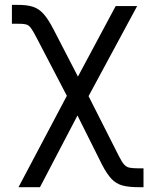

<svg xmlns="http://www.w3.org/2000/svg" viewBox="-20 -571 614 795"><path d="M56.6 204.1 256.8 -174.3 131.8 -414.1Q117.2 -442.4 108.2 -454.8Q99.1 -467.3 86.9 -470.2Q74.7 -473.1 49.8 -472.7H29.3V-550.8H49.8Q90.3 -551.3 115.7 -543.2Q141.1 -535.2 160.4 -513.4Q179.7 -491.7 201.2 -450.2L302.7 -253.9L459 -545.9H547.9L346.7 -172.9L471.7 74.2Q483.9 98.6 493.4 109.6Q502.9 120.6 516.4 123.3Q529.8 126 553.7 126H574.2V204.1H553.7Q513.2 204.1 487.1 197Q460.9 189.9 441.7 169.7Q422.4 149.4 402.3 110.4L300.8 -92.8L145.5 204.1Z"/></svg>

Font: Inter Display
Style: Regular
Weight: 400
Designer: Rasmus Andersson
Foundry: rsms
Version: Version 4.000;git-37864ae